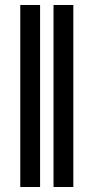

<svg xmlns="http://www.w3.org/2000/svg" viewBox="-20 -747 388 767"><path d="M140.1 -727.1V0H61V-727.1ZM272.9 -727.1V0H193.8V-727.1Z"/></svg>

Font: Inter 20pt
Style: Regular
Weight: 400
Version: Version 4.001;git-66647c0bb